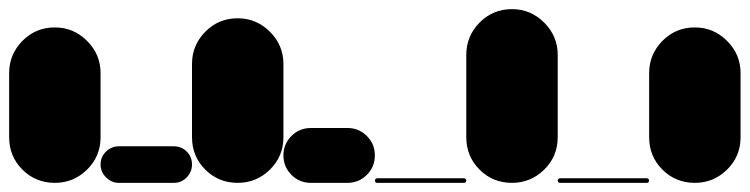

<svg xmlns="http://www.w3.org/2000/svg" viewBox="-20 -400 1640 420"><path d="M0 -100H200V-240H0ZM100 -200Q58 -200 29 -170.5Q0 -141 0 -100Q0 -58 29 -29Q58 0 100 0Q141 0 170.5 -29Q200 -58 200 -100Q200 -141 170.5 -170.5Q141 -200 100 -200ZM100 -340Q58 -340 29 -310.5Q0 -281 0 -240Q0 -198 29 -169Q58 -140 100 -140Q141 -140 170.5 -169Q200 -198 200 -240Q200 -281 170.5 -310.5Q141 -340 100 -340Z M240 -80Q224 -80 212 -68.5Q200 -57 200 -40Q200 -24 212 -12Q224 0 240 0H360Q377 0 388.5 -12Q400 -24 400 -40Q400 -57 388.5 -68.5Q377 -80 360 -80Z M400 -100H600V-260H400ZM500 -200Q458 -200 429 -170.5Q400 -141 400 -100Q400 -58 429 -29Q458 0 500 0Q541 0 570.5 -29Q600 -58 600 -100Q600 -141 570.5 -170.5Q541 -200 500 -200ZM500 -360Q458 -360 429 -330.5Q400 -301 400 -260Q400 -218 429 -189Q458 -160 500 -160Q541 -160 570.5 -189Q600 -218 600 -260Q600 -301 570.5 -330.5Q541 -360 500 -360Z M660 -120Q635 -120 617.5 -102.5Q600 -85 600 -60Q600 -35 617.5 -17.5Q635 0 660 0H740Q765 0 782.5 -17.5Q800 -35 800 -60Q800 -85 782.5 -102.5Q765 -120 740 -120Z M805 -10Q803 -10 801.5 -8.5Q800 -7 800 -5Q800 -3 801.5 -1.5Q803 0 805 0H995Q997 0 998.5 -1.5Q1000 -3 1000 -5Q1000 -7 998.5 -8.5Q997 -10 995 -10Z M1000 -100H1200V-280H1000ZM1100 -200Q1058 -200 1029 -170.5Q1000 -141 1000 -100Q1000 -58 1029 -29Q1058 0 1100 0Q1141 0 1170.5 -29Q1200 -58 1200 -100Q1200 -141 1170.5 -170.5Q1141 -200 1100 -200ZM1100 -380Q1058 -380 1029 -350.5Q1000 -321 1000 -280Q1000 -238 1029 -209Q1058 -180 1100 -180Q1141 -180 1170.5 -209Q1200 -238 1200 -280Q1200 -321 1170.5 -350.5Q1141 -380 1100 -380Z M1205 -10Q1203 -10 1201.5 -8.5Q1200 -7 1200 -5Q1200 -3 1201.5 -1.5Q1203 0 1205 0H1395Q1397 0 1398.5 -1.5Q1400 -3 1400 -5Q1400 -7 1398.5 -8.5Q1397 -10 1395 -10Z M1400 -100H1600V-240H1400ZM1500 -200Q1458 -200 1429 -170.5Q1400 -141 1400 -100Q1400 -58 1429 -29Q1458 0 1500 0Q1541 0 1570.5 -29Q1600 -58 1600 -100Q1600 -141 1570.5 -170.5Q1541 -200 1500 -200ZM1500 -340Q1458 -340 1429 -310.5Q1400 -281 1400 -240Q1400 -198 1429 -169Q1458 -140 1500 -140Q1541 -140 1570.5 -169Q1600 -198 1600 -240Q1600 -281 1570.5 -310.5Q1541 -340 1500 -340Z"/></svg>

Font: Wavefont Black
Style: Regular
Weight: 900
Version: Version 3.004;gftools[0.9.33]